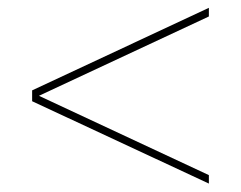

<svg xmlns="http://www.w3.org/2000/svg" viewBox="-20 -626 600 478"><path d="M60 -374 500 -169V-190L77 -387.5L500 -585V-606.5L60 -401Z"/></svg>

Font: Bodoni* 11pt
Style: Bold Italic
Weight: 700
Italic angle: -13°
Version: Version 2.3